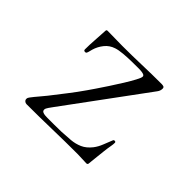

<svg xmlns="http://www.w3.org/2000/svg" viewBox="-141 -1009 1283 1283"><g transform="rotate(45 500.0 -368.0)"><path d="M811 -236Q811 -220 808 -205Q805 -190 803 -174Q802 -167 799 -142Q796 -117 793 -87.5Q790 -58 787.5 -35.5Q785 -13 785 -12Q782 -4 773 -4Q752 -4 731.5 -5.5Q711 -7 690 -7Q570 -7 450.5 -4Q331 -1 211 -1Q201 -1 193 -8Q185 -15 185 -25Q185 -32 187.5 -37Q190 -42 194 -47Q212 -71 232 -94Q252 -117 271 -141Q312 -194 353 -246.5Q394 -299 432 -354Q442 -368 465 -402Q488 -436 516 -478.5Q544 -521 570 -563Q596 -605 613 -637Q630 -669 630 -680Q630 -690 619 -694Q608 -698 595 -699Q582 -700 575 -700Q549 -700 508.5 -699.5Q468 -699 429 -695.5Q390 -692 366 -684Q326 -671 300.5 -639Q275 -607 264 -569Q261 -559 259 -549.5Q257 -540 253 -531Q250 -524 241 -524Q228 -524 228 -536Q228 -580 231.5 -626.5Q235 -673 237 -718Q237 -724 239 -727.5Q241 -731 248 -731Q283 -731 318 -730Q353 -729 387 -729Q479 -729 571 -732Q663 -735 755 -735Q765 -735 773 -732Q781 -729 781 -717Q781 -697 768 -680L351 -113Q344 -103 332 -86.5Q320 -70 320 -59Q320 -47 329.5 -42Q339 -37 352 -36Q365 -35 373 -35Q406 -35 439.5 -35Q473 -35 506 -36Q550 -38 590 -41.5Q630 -45 665.5 -60.5Q701 -76 731 -114Q751 -140 764 -173.5Q777 -207 789 -236Q790 -238 790.5 -239.5Q791 -241 792 -242Q795 -245 800 -245Q811 -245 811 -236Z"/></g></svg>

Font: Kaisei Opti
Style: Regular
Weight: 400
Designer: Font-Kai, 金井和夫
Foundry: KAZUO KANAI
Version: Version 5.003